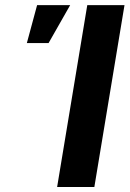

<svg xmlns="http://www.w3.org/2000/svg" viewBox="-20 -748 518 768"><path d="M478 -727.5 357.4 0H208.5L329.1 -727.5ZM87.4 -575.7 128.4 -727.5H260.7L174.3 -575.7Z"/></svg>

Font: Inter
Style: Bold Italic
Weight: 700
Italic angle: -9.39999°
Designer: Rasmus Andersson
Foundry: rsms
Version: Version 4.001;git-9221beed3